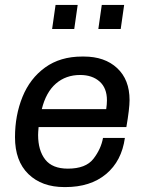

<svg xmlns="http://www.w3.org/2000/svg" viewBox="-20 -751 596 781"><path d="M507 -344Q507 -309 494 -234H137Q135 -212 135 -202Q135 -139 164 -102Q193 -65 256 -65Q329 -65 360 -105Q391 -145 399 -190H488Q475 -96 411.5 -43Q348 10 246 10H242Q150 10 95.5 -43Q41 -96 41 -193Q41 -282 71.5 -357Q102 -432 163.5 -476.5Q225 -521 314 -521H321Q406 -521 456.5 -474Q507 -427 507 -344ZM150 -307H412Q415 -327 415 -343Q415 -393 385 -419.5Q355 -446 306 -446Q248 -446 207.5 -411Q167 -376 150 -307ZM282 -633H192L206 -731H296ZM471 -633H380L394 -731H485Z"/></svg>

Font: Chivo
Style: Italic
Weight: 400
Italic angle: -8.05°
Designer: Hector Gatti
Foundry: Omnibus-Type
Version: Version 1.007